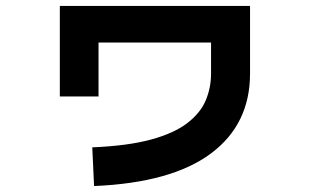

<svg xmlns="http://www.w3.org/2000/svg" viewBox="-20 -589 1040 645"><path d="M296 36 290 -94Q409 -99 486.5 -120Q564 -141 608.5 -175Q653 -209 671 -251.5Q689 -294 689 -342V-446H311V-265H181V-569H820V-342Q820 -171 688 -73Q556 25 296 36Z"/></svg>

Font: Murecho
Style: Bold
Weight: 700
Designer: Neil Summerour
Foundry: Positype
Version: Version 1.010; ttfautohint (v1.8.3)